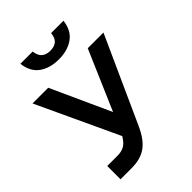

<svg xmlns="http://www.w3.org/2000/svg" viewBox="-265 -1063 1185 1185"><g transform="rotate(-45 327.5 -470.5)"><path d="M71 0V-116H161Q197 -116 221 -130Q245 -144 267 -181L18 -715H155L332 -326L500 -715H637L382 -152Q345 -70 295.5 -35Q246 0 169 0ZM326 -792Q248 -792 197.5 -828.5Q147 -865 138 -941H245Q250 -901 271 -884Q292 -867 326 -867Q361 -867 381.5 -884Q402 -901 406 -941H514Q505 -865 454 -828.5Q403 -792 326 -792Z"/></g></svg>

Font: Wix Madefor Text
Style: Bold
Weight: 700
Designer: Dalton Maag Ltd
Foundry: Dalton Maag Ltd
Version: Version 3.100